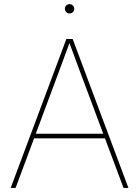

<svg xmlns="http://www.w3.org/2000/svg" viewBox="-20 -918 680 938"><path d="M32.2 0H56.2L146.5 -242.2H492.7L583.5 0H607.4L335 -727.5H304.2ZM319.8 -852.1C332.5 -852.1 342.8 -862.3 342.8 -875C342.8 -887.7 332.5 -897.9 319.8 -897.9C307.1 -897.9 296.9 -887.7 296.9 -875C296.9 -862.3 307.1 -852.1 319.8 -852.1ZM154.8 -264.6 266.1 -563.5 319.3 -707.5 372.6 -563.5 484.4 -264.6Z"/></svg>

Font: Raveo Thin
Style: Regular
Weight: 100
Designer: Jakub Foglar, Rasmus Andersson (Inter)
Foundry: Jakubfoglar.com
Version: Version 1.100;Glyphs 3.2.3 (3260)